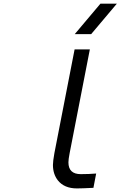

<svg xmlns="http://www.w3.org/2000/svg" viewBox="-20 -1020 707 1050"><path d="M354.2 -132.2Q354.2 -67.7 421.9 -67.7Q465.5 -67.7 505.9 -71L490.9 7.2Q429 10.4 400.4 10.4Q331.4 10.4 296.2 -33.9Q269.5 -68.4 269.5 -117.8Q269.5 -138 277.3 -181.6L388 -750H471.4L360.7 -181.6Q354.2 -147.8 354.2 -132.2ZM388.7 -833.3 529.3 -1000H619.1L478.5 -833.3Z"/></svg>

Font: Monoid
Style: Italic
Weight: 400
Width: 4
Italic angle: -11°
Monospace: yes
Version: Version 0.61